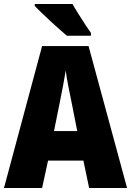

<svg xmlns="http://www.w3.org/2000/svg" viewBox="-20 -947 660 967"><path d="M429 0 400 -138H222L192 0H0L192 -715H426L620 0ZM340 -434Q332 -471 323.5 -515.5Q315 -560 311 -592Q306 -561 298 -517.5Q290 -474 282 -436L252 -287H369ZM345 -927Q356 -907 374 -878.5Q392 -850 409.5 -823Q427 -796 438 -781V-767H317Q303 -779 280.5 -798.5Q258 -818 233.5 -841Q209 -864 188 -884Q167 -904 155 -917V-927Z"/></svg>

Font: Noto Sans Lao Condensed Black
Style: Regular
Weight: 900
Width: 3
Designer: Monotype Design Team
Foundry: Monotype Imaging Inc.
Version: Version 2.003; ttfautohint (v1.8.4.7-5d5b)